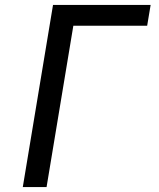

<svg xmlns="http://www.w3.org/2000/svg" viewBox="-20 -755 640 775"><path d="M72 0 194 -735H588L574 -651H276L168 0Z"/></svg>

Font: Iosevka Curly Medium Extended
Style: Italic
Weight: 500
Width: 7
Italic angle: -9°
Monospace: yes
Designer: Belleve Invis
Foundry: Belleve Invis
Version: Version 11.1.0; ttfautohint (v1.8.3)